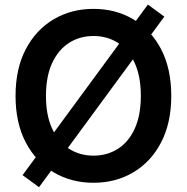

<svg xmlns="http://www.w3.org/2000/svg" viewBox="-20 -776 804 826"><path d="M382.3 10.3Q286.6 10.3 210.7 -34.7Q134.8 -79.6 90.8 -163.3Q46.9 -247.1 46.9 -363.3Q46.9 -480.5 90.8 -564.2Q134.8 -647.9 210.7 -692.9Q286.6 -737.8 382.3 -737.8Q478 -737.8 553.7 -692.9Q629.4 -647.9 673.1 -564.2Q716.8 -480.5 716.8 -363.3Q716.8 -247.1 673.1 -163.3Q629.4 -79.6 553.7 -34.7Q478 10.3 382.3 10.3ZM382.3 -106.4Q441.4 -106.4 487.5 -136Q533.7 -165.5 559.8 -222.9Q585.9 -280.3 585.9 -363.3Q585.9 -446.8 559.8 -504.4Q533.7 -562 487.5 -591.6Q441.4 -621.1 382.3 -621.1Q322.8 -621.1 276.6 -591.3Q230.5 -561.5 204.1 -504.2Q177.7 -446.8 177.7 -363.3Q177.7 -280.3 204.1 -223.1Q230.5 -166 276.6 -136.2Q322.8 -106.4 382.3 -106.4ZM147.9 29.3 77.1 -22.5 616.2 -756.3 687 -704.6Z"/></svg>

Font: Inter 18pt SemiBold
Style: Regular
Weight: 600
Designer: Rasmus Andersson
Foundry: rsms
Version: Version 4.001;git-66647c0bb